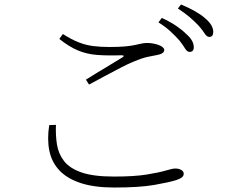

<svg xmlns="http://www.w3.org/2000/svg" viewBox="-20 -830 1040 858"><path d="M827 -598Q816 -598 806.5 -614Q797 -630 781 -650Q765 -668 742.5 -689Q720 -710 688 -730L703 -750Q740 -733 766.5 -715Q793 -697 809 -681Q829 -664 837.5 -649Q846 -634 846 -619Q846 -608 841 -603Q836 -598 827 -598ZM491 8Q401 8 340.5 -12Q280 -32 245.5 -68.5Q211 -105 200.5 -156.5Q190 -208 200 -271L230 -272Q228 -226 234.5 -184.5Q241 -143 266 -110.5Q291 -78 344 -59.5Q397 -41 489 -41Q580 -41 635.5 -50Q691 -59 721 -68Q751 -77 764 -77Q774 -77 782.5 -74Q791 -71 796 -66Q801 -61 801 -54Q801 -44 793 -37.5Q785 -31 767 -25Q735 -15 669 -3.5Q603 8 491 8ZM364 -474Q405 -500 450.5 -527Q496 -554 526 -573Q542 -583 521 -583Q460 -581 414 -584.5Q368 -588 328.5 -604.5Q289 -621 245 -656L261 -678Q300 -653 332.5 -640.5Q365 -628 397.5 -624Q430 -620 469 -620Q511 -620 538.5 -622.5Q566 -625 583.5 -629Q601 -633 613.5 -635.5Q626 -638 639 -638Q651 -638 664.5 -635.5Q678 -633 689 -629Q700 -625 707 -619Q714 -613 714 -607Q714 -591 686 -585Q667 -581 643 -576.5Q619 -572 578 -555Q555 -546 519.5 -527.5Q484 -509 446.5 -489Q409 -469 378 -452ZM915 -665Q904 -665 894 -681Q884 -697 867 -716Q849 -735 828 -753Q807 -771 775 -792L789 -810Q825 -795 852 -779.5Q879 -764 896 -749Q916 -732 924.5 -717Q933 -702 933 -687Q933 -676 928.5 -670.5Q924 -665 915 -665Z"/></svg>

Font: Noto Serif JP ExtraLight ExtraLight
Style: Regular
Weight: 250
Version: Version 2.003-H1;hotconv 1.1.1;makeotfexe 2.6.0